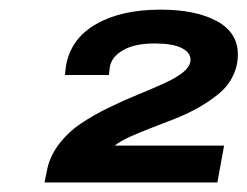

<svg xmlns="http://www.w3.org/2000/svg" viewBox="-20 -822 518 402"><path d="M73.2 -439.9 78.1 -463.9Q83.5 -493.7 102.8 -519.3Q122.1 -544.9 148.9 -563Q175.8 -581.1 207.3 -596.4Q238.8 -611.8 268.8 -624Q298.8 -636.2 323.7 -647.5Q348.6 -658.7 363.8 -671.1Q378.9 -683.6 378.9 -696.8Q378.9 -712.4 359.9 -721.7Q340.8 -731 304.2 -731Q262.7 -731 238.3 -717.3Q213.9 -703.6 210 -682.1L208 -665H116.2Q116.2 -670.4 118.2 -684.1Q127.9 -740.7 180.7 -771.2Q233.4 -801.8 315.9 -801.8Q390.1 -801.8 434.1 -777.8Q478 -753.9 478 -708Q478 -683.1 467 -661.6Q456.1 -640.1 437 -624.8Q418 -609.4 395 -596.4Q372.1 -583.5 345.9 -573.2Q319.8 -563 296.9 -554.2Q273.9 -545.4 252.7 -535.9Q231.4 -526.4 220.2 -517.1H449.2L435.1 -439.9Z"/></svg>

Font: Archivo Expanded
Style: Bold Italic
Weight: 700
Width: 7
Italic angle: -10°
Designer: Hector Gatti
Foundry: Omnibus-Type
Version: Version 2.001